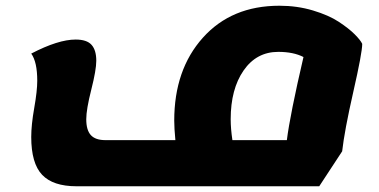

<svg xmlns="http://www.w3.org/2000/svg" viewBox="-20 -625 1322 670"><path d="M247 25Q165 25 127 -15Q89 -55 89 -147Q89 -189 99.5 -248.5Q110 -308 110 -343Q110 -409 89 -438Q183 -487 244 -487Q283 -487 299.5 -468.5Q316 -450 316 -413Q316 -381 298.5 -312Q281 -243 281 -209Q281 -171 297 -153.5Q313 -136 348 -136H592Q588 -178 588 -204Q588 -382 688 -493.5Q788 -605 955 -605Q1017 -605 1072 -588.5Q1127 -572 1162 -549Q1197 -526 1217.5 -505.5Q1238 -485 1244 -472Q1244 -441 1213 -305Q1182 -169 1174 -97L1094 25ZM785 -209Q785 -176 791 -136H981Q992 -224 1039 -426Q1004 -444 951 -444Q875 -444 830 -379Q785 -314 785 -209Z"/></svg>

Font: Lemonada
Style: Bold
Weight: 700
Designer: Mohamed Gaber (Arabic), Eduardo Tunni (Latin)
Foundry: Kief Type Foundry
Version: Version 4.004